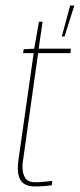

<svg xmlns="http://www.w3.org/2000/svg" viewBox="-20 -670 287 690"><path d="M106 0Q73 0 58.5 -16.5Q44 -33 44 -66Q44 -72 44.5 -79Q45 -86 46 -93L101 -479H63L65 -493L103 -495L120 -592H133L119 -495H235L233 -479H117L62 -88Q61 -83 61 -78Q61 -73 61 -68Q61 -46 70.5 -30.5Q80 -15 108 -15Q122 -15 136 -16.5Q150 -18 168 -20L166 -4Q159 -3 142 -1.5Q125 0 106 0ZM202 -539 232 -650H247L212 -539Z"/></svg>

Font: Alumni Sans Pinstripe
Style: Italic
Weight: 400
Italic angle: -8°
Designer: Robert E. Leuschke
Foundry: Robert E. Leuschke
Version: Version 1.010; ttfautohint (v1.8.4.7-5d5b)